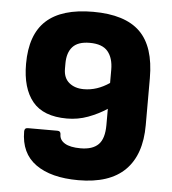

<svg xmlns="http://www.w3.org/2000/svg" viewBox="-50 -712 687 769"><g transform="rotate(5 293.5 -327.5)"><path d="M293 11Q183 11 121.5 -33Q60 -77 60 -165Q60 -179 74 -179H193Q206 -179 206 -165Q206 -143 227.5 -130Q249 -117 291 -117Q339 -117 362.5 -140.5Q386 -164 386 -219V-284Q351 -261 310.5 -246Q270 -231 226 -231Q131 -231 87.5 -284Q44 -337 44 -435Q44 -553 106 -609.5Q168 -666 294 -666Q422 -666 482.5 -607Q543 -548 543 -421V-232Q543 -113 480.5 -51Q418 11 293 11ZM201 -429Q201 -392 224 -373Q247 -354 283 -354Q310 -354 335.5 -362.5Q361 -371 386 -388V-441Q386 -488 364 -514.5Q342 -541 291 -541Q244 -541 222.5 -517.5Q201 -494 201 -450Z"/></g></svg>

Font: Sofia Sans Semi Condensed Black
Style: Regular
Weight: 900
Designer: Botio Nikoltchev, Ani Petrova
Foundry: lettersoup
Version: Version 4.100; ttfautohint (v1.8.4.7-5d5b)